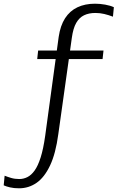

<svg xmlns="http://www.w3.org/2000/svg" viewBox="-59 -781 637 1037"><path d="M147 -508H500L495 -462H142ZM256 -57Q242 48 211.5 112.5Q181 177 138.5 206.5Q96 236 44 236Q16 236 -5 231Q-26 226 -39 220L-34 168Q-19 174 1 180Q21 186 45 186Q68 186 89 175.5Q110 165 128 140Q146 115 160.5 69.5Q175 24 185 -47L258 -582Q267 -643 292.5 -682.5Q318 -722 359 -741.5Q400 -761 454 -761Q481 -761 509 -756Q537 -751 556 -742L551 -691Q527 -700 504 -705.5Q481 -711 456 -711Q421 -711 395 -698.5Q369 -686 352.5 -657Q336 -628 329 -577Z"/></svg>

Font: Roboto Serif 36pt Light
Style: Regular
Weight: 300
Designer: Greg Gazdowicz
Foundry: Commercial Type
Version: Version 1.008